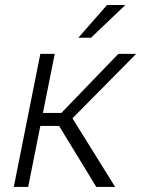

<svg xmlns="http://www.w3.org/2000/svg" viewBox="-20 -742 561 762"><path d="M214.4 -242.2H140.1L91.8 0H34.7L140.1 -528.3H197.3L150.4 -293.9H223.6L449.7 -528.3H520.5L267.6 -272.5L437 0H362.3ZM404.8 -722.2H477.5L341.3 -592.3H291Z"/></svg>

Font: Franko
Style: Light Italic
Weight: 300
Designer: Google
Version: Version 1.200310; 2013